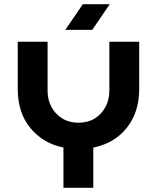

<svg xmlns="http://www.w3.org/2000/svg" viewBox="-20 -900 752 920"><path d="M284 0V-193Q186 -213 125.5 -286.5Q65 -360 65 -474V-700H208V-465Q208 -423 226 -388.5Q244 -354 277.5 -333Q311 -312 356 -312Q402 -312 435 -333Q468 -354 486 -388.5Q504 -423 504 -465V-700H647V-474Q647 -398 619.5 -339.5Q592 -281 542.5 -243.5Q493 -206 427 -193V0ZM293 -757 377 -880H506L422 -757Z"/></svg>

Font: MuseoModerno SemiBold
Style: Regular
Weight: 600
Designer: Pablo Cosgaya, Héctor Gatti, Marcela Romero, and the Authors of The MuseoModerno Project.
Foundry: Omnibus-Type Team
Version: Version 1.001